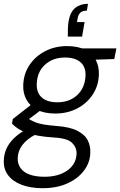

<svg xmlns="http://www.w3.org/2000/svg" viewBox="-49 -756 631 1008"><path d="M174 232Q112 232 65.5 214.5Q19 197 -6 164.5Q-31 132 -29 86Q-28 54 -15.5 25.5Q-3 -3 23 -29Q49 -55 88 -76L140 -51Q93 -27 69 4.5Q45 36 44 74Q43 104 59 126.5Q75 149 107 160.5Q139 172 184 172Q258 172 304.5 139Q351 106 353 51Q354 19 330 -5.5Q306 -30 235 -34Q187 -37 151.5 -43.5Q116 -50 90.5 -59Q65 -68 46 -80.5Q27 -93 14 -107L18 -131L122 -212L179 -188L74 -109L85 -143Q99 -133 112.5 -125.5Q126 -118 142.5 -112Q159 -106 183.5 -102Q208 -98 244 -95Q317 -90 357 -69.5Q397 -49 412 -18.5Q427 12 425 46Q424 97 392 139.5Q360 182 304.5 207Q249 232 174 232ZM241 -160Q184 -160 146 -179.5Q108 -199 89.5 -233.5Q71 -268 73 -310Q75 -368 105.5 -414Q136 -460 187.5 -487Q239 -514 303 -514Q361 -514 398.5 -494.5Q436 -475 454 -441Q472 -407 470 -363Q468 -306 438 -260Q408 -214 357 -187Q306 -160 241 -160ZM252 -219Q316 -219 356.5 -257Q397 -295 400 -358Q402 -405 373.5 -429.5Q345 -454 292 -454Q229 -454 187.5 -416.5Q146 -379 144 -316Q142 -269 170.5 -244Q199 -219 252 -219ZM372 -440 358 -502H562L551 -446ZM413 -736 407 -700Q385 -700 374 -690.5Q363 -681 359 -662L355 -640H395L382 -564H307Q307 -589 307.5 -607Q308 -625 311 -644Q320 -694 346.5 -715Q373 -736 413 -736Z"/></svg>

Font: DM Sans 16pt Light
Style: Italic
Weight: 300
Italic angle: -10°
Version: Version 4.004;gftools[0.9.30]